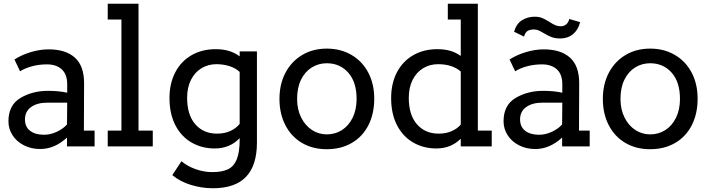

<svg xmlns="http://www.w3.org/2000/svg" viewBox="-20 -780 3782 1023"><path d="M484 -84V0H337V-47Q271 14 194 14Q146 14 107 -6Q68 -26 46.5 -60Q25 -94 25 -134Q25 -220 89 -258Q153 -296 235 -296Q295 -296 338 -286V-332Q338 -384 309 -410.5Q280 -437 230 -437Q187 -437 149 -426.5Q111 -416 87 -400L57 -463Q94 -487 143 -502Q192 -517 239 -517Q330 -517 379 -473Q428 -429 428 -337L427 -84ZM337 -117 338 -233H232Q178 -233 145.5 -209.5Q113 -186 113 -144Q113 -104 140.5 -83Q168 -62 214 -62Q249 -62 283 -78Q317 -94 337 -117Z M718 -84H794V0H554V-84H627V-676H554V-760H718Z M1349 -506V-20Q1349 101 1291 162Q1233 223 1114 223Q1056 223 998 205.5Q940 188 898 153L947 79Q977 105 1021.5 121Q1066 137 1111 137Q1163 137 1194.5 122Q1226 107 1241.5 69Q1257 31 1257 -37V-44Q1205 11 1124 11Q1055 11 1000 -21Q945 -53 914 -113.5Q883 -174 883 -258Q883 -335 913.5 -394Q944 -453 1000 -485.5Q1056 -518 1129 -518Q1168 -518 1198.5 -509Q1229 -500 1257 -480V-506ZM1257 -120V-397Q1234 -418 1201.5 -428Q1169 -438 1133 -438Q1089 -438 1053.5 -416.5Q1018 -395 997.5 -354.5Q977 -314 977 -259Q977 -168 1020.5 -118Q1064 -68 1136 -68Q1177 -68 1208 -82.5Q1239 -97 1257 -120Z M1469 -253Q1469 -332 1501 -392.5Q1533 -453 1590 -487Q1647 -521 1721 -521Q1795 -521 1852.5 -487.5Q1910 -454 1942 -393.5Q1974 -333 1974 -254Q1974 -174 1943 -113Q1912 -52 1854.5 -18.5Q1797 15 1721 15Q1646 15 1589 -18.5Q1532 -52 1500.5 -113Q1469 -174 1469 -253ZM1880 -253Q1880 -343 1835.5 -393Q1791 -443 1721 -443Q1677 -443 1641 -420.5Q1605 -398 1584 -355.5Q1563 -313 1563 -253Q1563 -197 1584.5 -154Q1606 -111 1642 -87.5Q1678 -64 1721 -64Q1766 -64 1802 -87Q1838 -110 1859 -153Q1880 -196 1880 -253Z M2600 -84V0H2435V-41Q2383 11 2305 11Q2236 11 2181 -21Q2126 -53 2095 -113.5Q2064 -174 2064 -258Q2064 -335 2094.5 -394Q2125 -453 2181 -485.5Q2237 -518 2310 -518Q2348 -518 2378 -509.5Q2408 -501 2435 -482V-676H2366V-760H2526V-84ZM2435 -116V-399Q2390 -438 2314 -438Q2270 -438 2234.5 -416.5Q2199 -395 2178.5 -354.5Q2158 -314 2158 -259Q2158 -168 2201.5 -118Q2245 -68 2317 -68Q2357 -68 2387 -81.5Q2417 -95 2435 -116Z M2772 -585 2719 -611Q2731 -653 2761 -672Q2791 -691 2829 -691Q2852 -691 2869 -684Q2886 -677 2908 -663Q2926 -651 2939.5 -645.5Q2953 -640 2969 -640Q2984 -640 2996.5 -650Q3009 -660 3013 -679L3071 -662Q3061 -621 3033 -598Q3005 -575 2965 -575Q2938 -575 2918.5 -582.5Q2899 -590 2876 -604Q2859 -614 2848.5 -618.5Q2838 -623 2825 -623Q2806 -623 2792.5 -616Q2779 -609 2772 -585ZM3122 -84V0H2975V-47Q2909 14 2832 14Q2784 14 2745 -6Q2706 -26 2684.5 -60Q2663 -94 2663 -134Q2663 -220 2727 -258Q2791 -296 2873 -296Q2933 -296 2976 -286V-332Q2976 -384 2947 -410.5Q2918 -437 2868 -437Q2825 -437 2787 -426.5Q2749 -416 2725 -400L2695 -463Q2732 -487 2781 -502Q2830 -517 2877 -517Q2968 -517 3017 -473Q3066 -429 3066 -337L3065 -84ZM2975 -117 2976 -233H2870Q2816 -233 2783.5 -209.5Q2751 -186 2751 -144Q2751 -104 2778.5 -83Q2806 -62 2852 -62Q2887 -62 2921 -78Q2955 -94 2975 -117Z M3192 -253Q3192 -332 3224 -392.5Q3256 -453 3313 -487Q3370 -521 3444 -521Q3518 -521 3575.5 -487.5Q3633 -454 3665 -393.5Q3697 -333 3697 -254Q3697 -174 3666 -113Q3635 -52 3577.5 -18.5Q3520 15 3444 15Q3369 15 3312 -18.5Q3255 -52 3223.5 -113Q3192 -174 3192 -253ZM3603 -253Q3603 -343 3558.5 -393Q3514 -443 3444 -443Q3400 -443 3364 -420.5Q3328 -398 3307 -355.5Q3286 -313 3286 -253Q3286 -197 3307.5 -154Q3329 -111 3365 -87.5Q3401 -64 3444 -64Q3489 -64 3525 -87Q3561 -110 3582 -153Q3603 -196 3603 -253Z"/></svg>

Font: Arvo
Style: Regular
Weight: 400
Designer: Anton Koovit (Cyrillic Expansion: Cyreal)
Foundry: Anton Koovit, Yassin Baggar
Version: Version 3.000